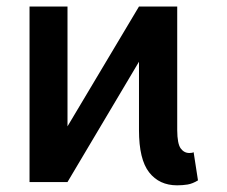

<svg xmlns="http://www.w3.org/2000/svg" viewBox="-20 -548 684 578"><path d="M513.5 -528.4V-155.9Q513.8 -115.1 524 -101.2Q534.1 -87.4 550.1 -87.4Q558.6 -87.4 562.9 -89.8L576 -5Q559.7 5 544.6 7.5Q529.5 9.9 513.1 9.9Q459.5 9.9 429 -29.1Q398.4 -68.2 398.4 -155.9V-362.2L183.2 0H68.9V-528.4H183.2V-167.6L398.4 -528.4Z"/></svg>

Font: Inter UI Medium
Style: Regular
Weight: 500
Designer: Rasmus Andersson
Foundry: rsms
Version: 3.2;8d6f07862